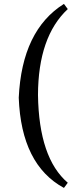

<svg xmlns="http://www.w3.org/2000/svg" viewBox="-20 -801 388 975"><path d="M304.7 153.3Q87.9 35.6 75.2 -304.7Q91.3 -647.5 304.7 -781.2L324.2 -754.9Q173.8 -614.7 172.9 -318.4Q177.7 2 324.2 127Z"/></svg>

Font: Almanac
Style: Regular
Weight: 400
Designer: Eden's Almanac
Version: Version 3.501;March 28, 2021;FontCreator 13.0.0.2683 64-bit